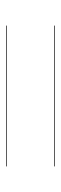

<svg xmlns="http://www.w3.org/2000/svg" viewBox="184 -686 192 600"><g transform="rotate(90 280.0 -386.0)"><path d="M60 -461.5V-459.5H500V-461.5ZM60 -311V-309H500V-311Z"/></g></svg>

Font: Bodoni* 96pt
Style: Regular
Weight: 400
Version: Version 2.3